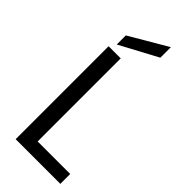

<svg xmlns="http://www.w3.org/2000/svg" viewBox="-293 -972 1018 1018"><g transform="rotate(45 216.0 -463.5)"><path d="M168 -697V-74H412V0H77V-697ZM314 -927V-848L101 -734V-802Z"/></g></svg>

Font: Poppins
Style: Regular
Weight: 400
Designer: Ninad Kale (Devanagari), Jonny Pinhorn (Latin)
Foundry: Indian Type Foundry
Version: Version 3.002 2017